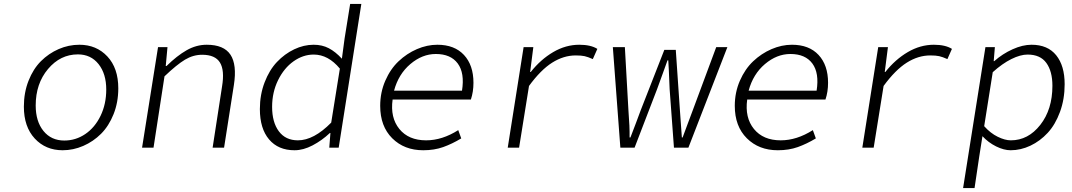

<svg xmlns="http://www.w3.org/2000/svg" viewBox="-20 -749 5436 974"><path d="M297.9 13.2Q211.4 13.2 156.2 -46.4Q101.1 -106 101.1 -208Q101.1 -279.3 124.8 -339.4Q148.4 -399.4 187.7 -438.7Q227.1 -478 277.6 -500Q328.1 -522 382.8 -522Q469.2 -522 524.7 -462.6Q580.1 -403.3 580.1 -300.8Q580.1 -230 556.2 -169.9Q532.2 -109.9 492.7 -70.3Q453.1 -30.8 402.3 -8.8Q351.6 13.2 297.9 13.2ZM306.2 -36.1Q364.3 -36.1 412.8 -69.1Q461.4 -102.1 490.2 -161.6Q519 -221.2 519 -294.9Q519 -374.5 480 -423.8Q440.9 -473.1 375 -473.1Q286.1 -473.1 223.6 -398.9Q161.1 -324.7 161.1 -213.9Q161.1 -133.3 200.4 -84.7Q239.7 -36.1 306.2 -36.1Z M700.7 0 781.7 -509.8H829.6L820.8 -414.1H824.7Q877.9 -466.3 926.8 -494.1Q975.6 -522 1028.8 -522Q1115.7 -522 1149.2 -471.4Q1182.6 -420.9 1166.5 -317.9L1116.7 0H1058.6L1106.4 -310.1Q1120.1 -392.1 1095.9 -431.6Q1071.8 -471.2 1005.4 -471.2Q960 -471.2 918.5 -446.3Q877 -421.4 814.5 -361.8L758.8 0Z M1474.1 13.2Q1391.6 13.2 1345 -41.7Q1298.3 -96.7 1298.3 -195.8Q1298.3 -268.6 1322.3 -331.1Q1346.2 -393.6 1385 -434.6Q1423.8 -475.6 1472.4 -498.8Q1521 -522 1571.3 -522Q1614.3 -522 1647.9 -504.4Q1681.6 -486.8 1714.4 -451.2L1728 -553.2L1756.3 -729H1813L1698.2 0H1650.4L1656.2 -74.2H1653.3Q1612.8 -36.1 1565.7 -11.5Q1518.6 13.2 1474.1 13.2ZM1491.2 -37.1Q1571.8 -37.1 1660.2 -127L1704.1 -400.9Q1645 -472.2 1571.3 -472.2Q1517.6 -472.2 1469.2 -438Q1420.9 -403.8 1390.6 -342.3Q1360.4 -280.8 1360.4 -207Q1360.4 -128.9 1394.5 -83Q1428.7 -37.1 1491.2 -37.1Z M2127 13.2Q2030.8 13.2 1969.7 -47.6Q1908.7 -108.4 1908.7 -211.9Q1908.7 -280.3 1934.6 -339.6Q1960.4 -398.9 2002 -438.2Q2043.5 -477.5 2095 -499.8Q2146.5 -522 2198.7 -522Q2285.6 -522 2333.7 -470.2Q2381.8 -418.5 2381.8 -329.1Q2381.8 -283.2 2368.7 -244.1H1971.7Q1959 -152.3 2005.9 -94.7Q2052.7 -37.1 2141.6 -37.1Q2223.1 -37.1 2304.7 -88.9L2319.8 -46.9Q2273.4 -19 2228.3 -2.9Q2183.1 13.2 2127 13.2ZM1979 -289.1H2323.7Q2337.9 -378.4 2302.2 -426.8Q2266.6 -475.1 2190.9 -475.1Q2122.1 -475.1 2061.8 -424.1Q2001.5 -373 1979 -289.1Z M2555.7 0 2636.2 -509.8H2685.5L2669.4 -383.8H2672.4Q2723.1 -447.8 2786.6 -484.9Q2850.1 -522 2918.5 -522Q2977.1 -522 3010.3 -501L2987.3 -449.2Q2962.4 -460.4 2945.6 -464.1Q2928.7 -467.8 2900.4 -467.8Q2839.4 -467.8 2781.2 -431.2Q2723.1 -394.5 2663.6 -313L2613.3 0Z M3127 0 3088.9 -509.8H3149.9L3168 -189Q3174.8 -105 3173.8 -51.8H3178.2Q3188.5 -77.1 3205.8 -124Q3223.1 -170.9 3230 -189L3350.1 -496.1H3408.2L3429.2 -189Q3433.1 -144 3439 -51.8H3442.9Q3450.2 -71.3 3467.3 -117.4Q3484.4 -163.6 3494.1 -189L3613.3 -509.8H3669.9L3472.2 0H3398.9L3377 -296.9Q3372.1 -419.4 3370.1 -442.9H3366.2Q3359.9 -426.3 3342.3 -376.5Q3324.7 -326.7 3313 -295.9L3199.2 0Z M3925.8 13.2Q3829.6 13.2 3768.6 -47.6Q3707.5 -108.4 3707.5 -211.9Q3707.5 -280.3 3733.4 -339.6Q3759.3 -398.9 3800.8 -438.2Q3842.3 -477.5 3893.8 -499.8Q3945.3 -522 3997.6 -522Q4084.5 -522 4132.6 -470.2Q4180.7 -418.5 4180.7 -329.1Q4180.7 -283.2 4167.5 -244.1H3770.5Q3757.8 -152.3 3804.7 -94.7Q3851.6 -37.1 3940.4 -37.1Q4022 -37.1 4103.5 -88.9L4118.7 -46.9Q4072.3 -19 4027.1 -2.9Q3981.9 13.2 3925.8 13.2ZM3777.8 -289.1H4122.6Q4136.7 -378.4 4101.1 -426.8Q4065.4 -475.1 3989.7 -475.1Q3920.9 -475.1 3860.6 -424.1Q3800.3 -373 3777.8 -289.1Z M4354.5 0 4435.1 -509.8H4484.4L4468.3 -383.8H4471.2Q4522 -447.8 4585.4 -484.9Q4648.9 -522 4717.3 -522Q4775.9 -522 4809.1 -501L4786.1 -449.2Q4761.2 -460.4 4744.4 -464.1Q4727.5 -467.8 4699.2 -467.8Q4638.2 -467.8 4580.1 -431.2Q4522 -394.5 4462.4 -313L4412.1 0Z M4865.7 205.1 4979 -509.8H5026.9L5021 -439H5023.9Q5065.9 -476.1 5116.7 -499Q5167.5 -522 5212.9 -522Q5294.9 -522 5337.9 -468.8Q5380.9 -415.5 5380.9 -321.8Q5380.9 -245.6 5357.2 -181.2Q5333.5 -116.7 5294.9 -75Q5256.3 -33.2 5207.3 -10Q5158.2 13.2 5106.9 13.2Q5072.8 13.2 5033.2 -6.3Q4993.7 -25.9 4963.9 -58.1L4947.8 43.9L4923.8 205.1ZM5107.9 -37.1Q5195.8 -37.1 5257.3 -115.5Q5318.8 -193.8 5318.8 -314Q5318.8 -387.2 5288.1 -429.7Q5257.3 -472.2 5192.9 -472.2Q5156.7 -472.2 5110.8 -449.5Q5064.9 -426.8 5016.1 -382.8L4972.7 -108.9Q5004.4 -73.2 5041.3 -55.2Q5078.1 -37.1 5107.9 -37.1Z"/></svg>

Font: Office Code Pro Light Italic
Style: Regular
Weight: 300
Italic angle: -9°
Designer: Nathan Rutzky & Paul D. Hunt
Foundry: Adobe Systems Incorporated
Version: Version 1.004;PS 001.004;hotconv 1.0.70;makeotf.lib2.5.58329